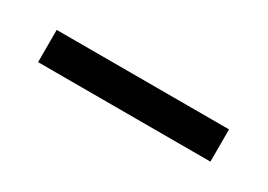

<svg xmlns="http://www.w3.org/2000/svg" viewBox="-17 -911 386 277"><g transform="rotate(30 175.5 -773.0)"><path d="M32.2 -799.8V-746.1H319.3V-799.8Z"/></g></svg>

Font: TriodPostnaja
Style: Medium
Weight: 500
Version: 20110805; ttfautohint (v0.96) -l 8 -r 50 -G 200 -x 14 -w "G"